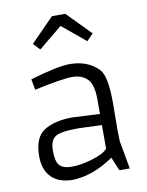

<svg xmlns="http://www.w3.org/2000/svg" viewBox="-83 -783 651 848"><g transform="rotate(-10 243.0 -359.0)"><path d="M408 -299 407 -180Q407 -152 408 -128L430 -6L431 -1H387L383 -4L359 -62Q266 2 176 5Q113 5 79.5 -28.5Q46 -62 46 -123Q46 -207 93 -237Q140 -267 222 -267Q232 -267 343 -261V-326Q343 -392 318.5 -417.5Q294 -443 250 -443Q206 -443 80 -416L71 -464Q195 -501 249 -501Q331 -501 379 -450Q408 -419 408 -299ZM343 -211 238 -215Q158 -215 134 -199Q110 -183 110 -135.5Q110 -88 126 -70.5Q142 -53 181.5 -53Q221 -53 274.5 -69Q328 -85 343 -106ZM239 -674 133 -587 105 -617 209 -723H269L373 -617L344 -587Z"/></g></svg>

Font: Gafata
Style: Regular
Weight: 400
Designer: Lautaro Hourcade
Foundry: Lautaro Hourcade
Version: Version 4.002; ttfautohint (v0.94.20-1c74) -l 7 -r 28 -G 0 -